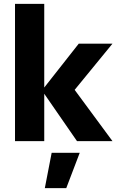

<svg xmlns="http://www.w3.org/2000/svg" viewBox="-20 -724 597 985"><path d="M384 -500H557L363 -263L557 0H375L207 -243V0H57V-704H207V-275ZM320 241H210L245 60H389Z"/></svg>

Font: CBA Beacon Sans Extra Bold
Style: Regular
Weight: 800
Designer: Wei Huang
Foundry: Wei Huang
Version: Version 1.002